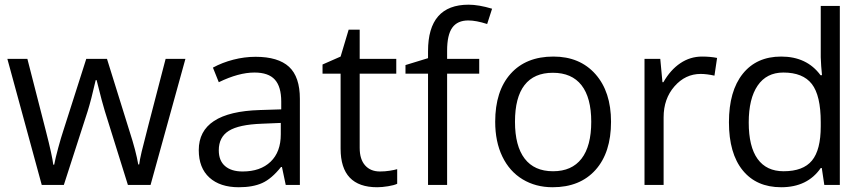

<svg xmlns="http://www.w3.org/2000/svg" viewBox="-20 -785 3671 815"><path d="M522.9 0 424.8 -314Q415.5 -342.8 390.1 -444.8H386.2Q366.7 -359.4 352.1 -313L251 0H157.2L11.2 -535.2H96.2Q147.9 -333.5 175 -228Q202.1 -122.6 206.1 -85.9H210Q215.3 -113.8 227.3 -158Q239.3 -202.1 248 -228L346.2 -535.2H434.1L529.8 -228Q557.1 -144 566.9 -86.9H570.8Q572.8 -104.5 581.3 -141.1Q589.8 -177.7 683.1 -535.2H767.1L619.1 0Z M1192.9 0 1176.8 -76.2H1172.9Q1132.8 -25.9 1093 -8.1Q1053.2 9.8 993.7 9.8Q914.1 9.8 868.9 -31.2Q823.7 -72.3 823.7 -147.9Q823.7 -310.1 1083 -317.9L1173.8 -320.8V-354Q1173.8 -417 1146.7 -447Q1119.6 -477.1 1060.1 -477.1Q993.2 -477.1 908.7 -436L883.8 -498Q923.3 -519.5 970.5 -531.7Q1017.6 -543.9 1064.9 -543.9Q1160.6 -543.9 1206.8 -501.5Q1252.9 -459 1252.9 -365.2V0ZM1009.8 -57.1Q1085.4 -57.1 1128.7 -98.6Q1171.9 -140.1 1171.9 -214.8V-263.2L1090.8 -259.8Q994.1 -256.3 951.4 -229.7Q908.7 -203.1 908.7 -147Q908.7 -103 935.3 -80.1Q961.9 -57.1 1009.8 -57.1Z M1592.8 -57.1Q1614.3 -57.1 1634.3 -60.3Q1654.3 -63.5 1666 -66.9V-4.9Q1652.8 1.5 1627.2 5.6Q1601.6 9.8 1581.1 9.8Q1425.8 9.8 1425.8 -153.8V-472.2H1349.1V-511.2L1425.8 -544.9L1460 -659.2H1506.8V-535.2H1662.1V-472.2H1506.8V-157.2Q1506.8 -108.9 1529.8 -83Q1552.7 -57.1 1592.8 -57.1Z M2014.2 -472.2H1877.9V0H1796.9V-472.2H1701.2V-508.8L1796.9 -538.1V-567.9Q1796.9 -765.1 1969.2 -765.1Q2011.7 -765.1 2068.8 -748L2047.9 -683.1Q2001 -698.2 1967.8 -698.2Q1921.9 -698.2 1899.9 -667.7Q1877.9 -637.2 1877.9 -569.8V-535.2H2014.2Z M2573.7 -268.1Q2573.7 -137.2 2507.8 -63.7Q2441.9 9.8 2325.7 9.8Q2253.9 9.8 2198.2 -23.9Q2142.6 -57.6 2112.3 -120.6Q2082 -183.6 2082 -268.1Q2082 -398.9 2147.5 -471.9Q2212.9 -544.9 2329.1 -544.9Q2441.4 -544.9 2507.6 -470.2Q2573.7 -395.5 2573.7 -268.1ZM2166 -268.1Q2166 -165.5 2207 -111.8Q2248 -58.1 2327.6 -58.1Q2407.2 -58.1 2448.5 -111.6Q2489.7 -165 2489.7 -268.1Q2489.7 -370.1 2448.5 -423.1Q2407.2 -476.1 2326.7 -476.1Q2247.1 -476.1 2206.5 -423.8Q2166 -371.6 2166 -268.1Z M2960 -544.9Q2995.6 -544.9 3023.9 -539.1L3012.7 -463.9Q2979.5 -471.2 2954.1 -471.2Q2889.2 -471.2 2843 -418.5Q2796.9 -365.7 2796.9 -287.1V0H2715.8V-535.2H2782.7L2792 -436H2795.9Q2825.7 -488.3 2867.7 -516.6Q2909.7 -544.9 2960 -544.9Z M3468.3 -71.8H3463.9Q3407.7 9.8 3295.9 9.8Q3190.9 9.8 3132.6 -62Q3074.2 -133.8 3074.2 -266.1Q3074.2 -398.4 3132.8 -471.7Q3191.4 -544.9 3295.9 -544.9Q3404.8 -544.9 3462.9 -465.8H3469.2L3465.8 -504.4L3463.9 -542V-759.8H3544.9V0H3479ZM3306.2 -58.1Q3389.2 -58.1 3426.5 -103.3Q3463.9 -148.4 3463.9 -249V-266.1Q3463.9 -379.9 3426 -428.5Q3388.2 -477.1 3305.2 -477.1Q3233.9 -477.1 3196 -421.6Q3158.2 -366.2 3158.2 -265.1Q3158.2 -162.6 3195.8 -110.4Q3233.4 -58.1 3306.2 -58.1Z"/></svg>

Font: f08745844
Style: Regular
Weight: 400
Foundry: Ascender Corporation
Version: Version 1.10